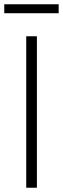

<svg xmlns="http://www.w3.org/2000/svg" viewBox="-28 -880 295 900"><path d="M95 0V-710H145V0ZM-8 -818V-860H247V-818Z"/></svg>

Font: Geist ExtLt
Style: Regular
Weight: 400
Designer: Basement.studio, Andrés Briganti, Mateo Zaragoza
Foundry: Basement.studio, Vercel, Andrés Briganti, Guido Ferreyra, Mateo Zaragoza
Version: Version 1.401